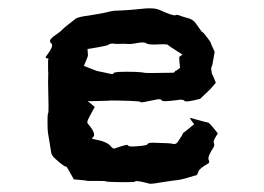

<svg xmlns="http://www.w3.org/2000/svg" viewBox="-20 -446 640 466"><path d="M367.2 -421.9C360.4 -424.8 352.5 -425.8 343.8 -425.8C338.9 -425.8 333 -425.8 326.2 -424.8C309.6 -422.9 287.1 -420.9 256.8 -419.9C254.9 -419.9 246.1 -418 229.5 -414.1C212.9 -411.1 202.1 -409.2 195.3 -408.2C177.7 -406.2 167 -403.3 163.1 -400.4C160.2 -397.5 153.3 -392.6 144.5 -385.7C140.6 -382.8 133.8 -377 126 -369.1C117.2 -362.3 110.4 -358.4 106.4 -354.5C100.6 -349.6 99.6 -344.7 104.5 -340.8C109.4 -336.9 105.5 -327.1 92.8 -310.5C91.8 -308.6 90.8 -307.6 90.8 -306.6C89.8 -305.7 90.8 -305.7 93.8 -304.7C97.7 -303.7 99.6 -302.7 96.7 -300.8V-275.4C97.7 -268.6 96.7 -258.8 96.7 -246.1C97.7 -196.3 98.6 -171.9 96.7 -170.9C95.7 -170.9 94.7 -157.2 95.7 -130.9C95.7 -128.9 96.7 -120.1 99.6 -104.5C102.5 -88.9 103.5 -78.1 104.5 -74.2C105.5 -71.3 107.4 -66.4 113.3 -61.5C118.2 -56.6 126 -49.8 137.7 -42H140.6C142.6 -41 147.5 -31.2 159.2 -10.7C180.7 -8.8 191.4 -7.8 192.4 -6.8H219.7C230.5 -6.8 235.4 -6.8 236.3 -5.9C237.3 -4.9 252.9 -3.9 284.2 -3.9C299.8 -3.9 307.6 -3.9 308.6 -5.9C309.6 -7.8 321.3 -5.9 343.8 0H346.7C350.6 0 357.4 -1 368.2 -2.9C381.8 -4.9 392.6 -6.8 401.4 -7.8C412.1 -8.8 422.9 -10.7 435.5 -14.6C448.2 -18.6 455.1 -20.5 456.1 -20.5C459 -21.5 460 -25.4 461.9 -30.3C462.9 -34.2 470.7 -41 486.3 -49.8C488.3 -51.8 488.3 -53.7 486.3 -58.6C484.4 -63.5 488.3 -73.2 498 -87.9C500 -91.8 501 -95.7 499 -99.6C497.1 -103.5 501 -110.4 508.8 -122.1C495.1 -139.6 487.3 -148.4 485.4 -148.4C484.4 -148.4 468.8 -152.3 440.4 -160.2L443.4 -155.3C442.4 -156.2 445.3 -152.3 451.2 -144.5C433.6 -129.9 424.8 -123 423.8 -123C424.8 -122.1 420.9 -115.2 412.1 -102.5C409.2 -97.7 405.3 -95.7 400.4 -96.7C395.5 -98.6 379.9 -98.6 350.6 -99.6C342.8 -99.6 338.9 -98.6 337.9 -95.7C336.9 -93.8 327.1 -91.8 308.6 -90.8C296.9 -89.8 291 -90.8 290 -93.8C289.1 -95.7 279.3 -92.8 258.8 -85.9C255.9 -84 252 -86.9 247.1 -92.8C242.2 -98.6 229.5 -104.5 207 -108.4C203.1 -108.4 202.1 -110.4 207 -114.3C210.9 -119.1 207 -129.9 194.3 -144.5C192.4 -146.5 191.4 -148.4 192.4 -152.3C193.4 -156.2 199.2 -167 210 -186.5L198.2 -196.3L192.4 -200.2C223.6 -201.2 243.2 -201.2 250 -202.1C255.9 -202.1 271.5 -202.1 295.9 -201.2C311.5 -200.2 320.3 -200.2 321.3 -198.2C322.3 -196.3 334 -199.2 358.4 -204.1C366.2 -206.1 372.1 -205.1 373 -202.1C374 -199.2 385.7 -200.2 410.2 -203.1C418.9 -205.1 425.8 -204.1 427.7 -201.2C429.7 -198.2 442.4 -200.2 465.8 -206.1L490.2 -229.5C492.2 -231.4 496.1 -236.3 503.9 -245.1C498 -259.8 495.1 -266.6 494.1 -267.6C494.1 -268.6 494.1 -270.5 493.2 -274.4C492.2 -278.3 492.2 -281.2 494.1 -285.2C496.1 -288.1 497.1 -299.8 501 -320.3C494.1 -335 491.2 -341.8 491.2 -342.8C491.2 -343.8 486.3 -350.6 475.6 -364.3C471.7 -368.2 470.7 -369.1 469.7 -369.1C468.8 -370.1 464.8 -376 457 -386.7C453.1 -393.6 447.3 -397.5 441.4 -400.4C435.5 -402.3 428.7 -404.3 421.9 -406.2C414.1 -409.2 409.2 -411.1 406.2 -409.2C404.3 -407.2 390.6 -411.1 367.2 -421.9ZM308.6 -340.8C323.2 -343.8 332 -343.8 335 -340.8C337.9 -338.9 343.8 -337.9 354.5 -337.9C376 -338.9 386.7 -338.9 387.7 -336.9C388.7 -335 400.4 -328.1 422.9 -313.5C417 -309.6 414.1 -307.6 415 -306.6C415 -304.7 415 -296.9 417 -281.2C411.1 -277.3 408.2 -274.4 407.2 -274.4C407.2 -275.4 405.3 -273.4 401.4 -269.5C355.5 -268.6 331.1 -268.6 329.1 -269.5C327.1 -270.5 321.3 -270.5 310.5 -271.5C274.4 -272.5 256.8 -271.5 255.9 -268.6C255.9 -265.6 251 -265.6 240.2 -268.6C220.7 -272.5 211.9 -274.4 210.9 -275.4C210 -275.4 201.2 -279.3 183.6 -286.1C190.4 -301.8 193.4 -309.6 193.4 -310.5C193.4 -311.5 193.4 -316.4 192.4 -327.1C225.6 -332 242.2 -335.9 244.1 -337.9C246.1 -339.8 250 -340.8 258.8 -339.8C262.7 -338.9 270.5 -339.8 281.2 -339.8C291 -338.9 299.8 -338.9 308.6 -340.8Z"/></svg>

Font: Hermetico
Style: Regular
Weight: 400
Version: Version 1.0